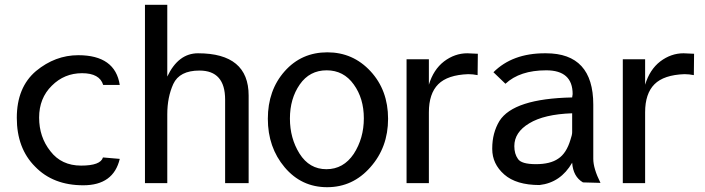

<svg xmlns="http://www.w3.org/2000/svg" viewBox="-20 -760 2937 800"><path d="M409 -104Q399 -70 318 -70Q236 -70 190 -130Q143 -189 143 -270Q143 -351 196 -403Q248 -455 322 -455Q395 -455 410 -406H479Q460 -530 306 -530Q210 -530 130 -464Q50 -396 50 -269Q50 -142 126 -66Q201 12 327 12Q453 12 479 -98Z M918 3H1016V-362Q1016 -538 805 -538Q723 -538 677 -441V-740H584V3H677V-284Q677 -355 702 -410Q728 -466 811 -466Q918 -466 918 -345Z M1524 -463Q1451 -542 1344 -542Q1236 -542 1166 -463Q1096 -384 1096 -265Q1096 -146 1166 -63Q1236 20 1343 20Q1450 20 1523 -63Q1597 -146 1597 -265Q1597 -384 1524 -463ZM1229 -408Q1270 -467 1341 -467Q1412 -467 1454 -408Q1496 -350 1496 -267Q1496 -184 1454 -119Q1411 -55 1340 -55Q1269 -55 1228 -120Q1188 -184 1188 -266Q1188 -349 1229 -408Z M1927 -538Q1875 -538 1830 -504Q1786 -470 1767 -407V-513H1674V3H1767V-292Q1767 -370 1806 -409Q1845 -448 1931 -451Q1950 -451 1970 -447L1971 -536Q1937 -538 1927 -538Z M2366 -368 2364 -354Q2120 -349 2061 -256Q2031 -206 2031 -142V-139Q2031 -77 2081 -33Q2131 11 2228 11Q2316 1 2364 -82Q2368 -24 2409 0L2482 2Q2452 -58 2452 -98V-324Q2452 -538 2255 -538H2250Q2115 -538 2036 -459L2086 -411Q2146 -467 2256 -467Q2366 -467 2366 -368ZM2138 -98Q2123 -119 2123 -151Q2123 -209 2185 -246Q2247 -284 2364 -288V-209Q2364 -198 2357 -178Q2340 -121 2306 -99Q2273 -76 2213 -76Q2152 -76 2138 -98Z M2828 -538Q2776 -538 2731 -504Q2687 -470 2668 -407V-513H2575V3H2668V-292Q2668 -370 2707 -409Q2746 -448 2832 -451Q2851 -451 2871 -447L2872 -536Q2838 -538 2828 -538Z"/></svg>

Font: Sawarabi Gothic
Style: Regular
Weight: 400
Designer: mshio (mshio@users.sourceforge.jp)
Version: Version 20141215